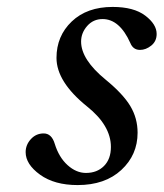

<svg xmlns="http://www.w3.org/2000/svg" viewBox="-20 -522 472 554"><path d="M54 -83Q54 -104 69 -120.5Q84 -137 106 -137Q129 -137 138 -107Q150 -68 175 -45.5Q200 -23 228 -23Q260 -23 280 -43Q300 -63 300 -98Q300 -160 231 -215Q143 -286 143 -355Q143 -418 187 -460Q231 -502 305 -502Q366 -502 399 -477Q432 -452 432 -424Q432 -403 416.5 -390.5Q401 -378 384 -378Q364 -378 356 -398Q325 -467 276 -467Q249 -467 231.5 -447Q214 -427 214 -402Q214 -350 285 -292Q335 -251 356 -216Q377 -181 377 -139Q377 -75 330 -31.5Q283 12 204 12Q137 12 95.5 -18Q54 -48 54 -83Z"/></svg>

Font: Lingua Franca
Style: Italic
Weight: 400
Italic angle: -13°
Version: Version 1.19